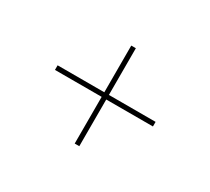

<svg xmlns="http://www.w3.org/2000/svg" viewBox="-106 -848 952 869"><g transform="rotate(30 370.5 -414.0)"><path d="M358.5 -158H382.5V-402H626.5V-426H382.5V-670H358.5V-426H114.5V-402H358.5Z"/></g></svg>

Font: Spartan Thin
Style: Regular
Weight: 100
Designer: Matt Bailey, Mirko Velimirovic
Foundry: Matt Bailey
Version: Version 1.003; ttfautohint (v1.8.3)